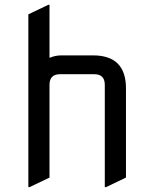

<svg xmlns="http://www.w3.org/2000/svg" viewBox="-20 -767 631 797"><path d="M102.5 9.8H97.7V-707.5L180.7 -747.1H185.5V-526.9Q209.5 -537.1 234.4 -537.1H366.2Q502.9 -537.1 502.9 -400.4V-29.8L419.9 9.8H415V-415Q415 -459 371.1 -459H229.5Q185.5 -459 185.5 -415V-29.8Z"/></svg>

Font: Nova Square
Style: Book
Weight: 400
Designer: Wojciech Kalinowski "wmk69" (wmk69@o2.pl)
Foundry: Wojciech Kalinowski "wmk69" (wmk69@o2.pl)
Version: Version 3.1.0; 2021-05-23